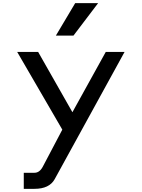

<svg xmlns="http://www.w3.org/2000/svg" viewBox="-20 -987 905 1226"><path d="M336.9 -759.8H449.2L606.4 -966.8H460ZM377.9 -159.2 252.9 78.1Q232.4 116.2 200.2 116.2H131.8V218.8H200.2Q294.9 218.8 329.1 157.2L775.4 -655.3H655.3L442.4 -270.5L223.6 -655.3H89.8Z"/></svg>

Font: OCR-B
Style: Regular
Weight: 400
Version: 1.1